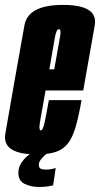

<svg xmlns="http://www.w3.org/2000/svg" viewBox="-49 -626 408 784"><path d="M100.5 4.5Q0.5 4.5 -22 -37.5Q-32 -55.5 -27 -81.5Q-12 -167 11 -299Q36 -439 50.8 -522.5Q65.5 -606 208.5 -606Q311 -606 333 -564Q342 -547 338 -523Q323 -440.5 299 -302.5Q294.5 -278 291 -256.5H137Q119.5 -158.5 114.5 -129.5Q109 -97 116 -94Q116.5 -93.5 117.5 -93.5Q125.5 -93.5 131.8 -120.2Q138 -147 150.5 -217H284Q272.5 -151.5 260 -108.2Q247.5 -65 228.5 -40.5Q209.5 -16 179 -5.8Q148.5 4.5 100.5 4.5ZM152.5 -343H172.5Q190.5 -444 196 -475Q201 -503 194 -506.5Q193 -507 191.5 -507Q181.5 -507 175.5 -475Q170.5 -447.5 152.5 -343ZM109.5 137.5Q77.5 137.5 51.8 125Q26 112.5 26 79.5Q26 58 37.5 40.2Q49 22.5 62 11.8Q75 1 79 0H144Q142 1 133.5 8.5Q125 16 117.2 26.2Q109.5 36.5 109.5 47Q109.5 59 117.2 62.8Q125 66.5 138 66.5Q151 66.5 163.5 64Q176 61.5 178.5 59.5L168 131Q166 132 148.8 134.8Q131.5 137.5 109.5 137.5Z"/></svg>

Font: Anybody UltraCondensed Regular
Style: Bold Italic
Weight: 700
Width: 1
Italic angle: -10°
Designer: Tyler Finck
Foundry: Etcetera Type Company
Version: Version 1.010; ttfautohint (v1.8.3) -l 8 -r 50 -G 200 -x 14 